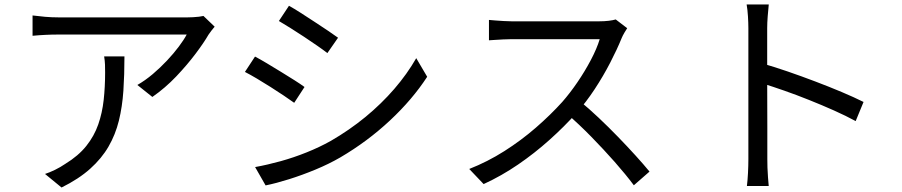

<svg xmlns="http://www.w3.org/2000/svg" viewBox="-20 -794 4000 851"><path d="M931.4 -675.8Q925.5 -669 917.6 -658.8Q909.7 -648.5 904.1 -640.2Q884.6 -606.1 847.3 -556.4Q810 -506.8 761.3 -455.4Q712.5 -404.1 655.3 -364.3L588.8 -417.4Q623.5 -437.2 657.2 -465.7Q690.8 -494.2 720.4 -525.8Q750 -557.3 772.6 -587.5Q795.2 -617.6 807.5 -640.9Q792.5 -640.9 757 -640.9Q721.4 -640.9 672.9 -640.9Q624.4 -640.9 569.2 -640.9Q514.1 -640.9 459.8 -640.9Q405.6 -640.9 358.9 -640.9Q312.2 -640.9 280.1 -640.9Q248 -640.9 237.9 -640.9Q209.8 -640.9 181.6 -639.5Q153.5 -638.2 124.3 -635.4V-725.5Q150.4 -722.1 180.1 -719.5Q209.8 -717 237.9 -717Q248 -717 281 -717Q314 -717 361.7 -717Q409.3 -717 464.9 -717Q520.5 -717 576.2 -717Q631.9 -717 681 -717Q730 -717 764.7 -717Q799.3 -717 812.4 -717Q822.1 -717 835.4 -717.7Q848.7 -718.4 861.8 -719.9Q874.8 -721.5 881.8 -723.3ZM531.6 -544Q531.6 -463.1 526.9 -392Q522.1 -321 506.9 -259.1Q491.6 -197.2 461.1 -144.5Q430.6 -91.7 379.9 -46.2Q329.2 -0.7 252.8 37.1L179.5 -23Q200 -29.6 224.2 -41.4Q248.4 -53.3 269.1 -67.5Q327.5 -103.2 362.6 -147.2Q397.6 -191.1 415.5 -242.5Q433.3 -293.8 439.6 -351.5Q445.9 -409.3 445.9 -471.5Q445.9 -489.6 445.4 -507Q444.8 -524.4 441.6 -544Z M1260.8 -768.4Q1283.1 -756.2 1313.1 -736.9Q1343.1 -717.6 1375 -696.7Q1406.9 -675.8 1434.5 -657.3Q1462.2 -638.8 1478.3 -626.8L1431 -558.7Q1413.3 -572.5 1385.9 -591.5Q1358.6 -610.5 1327.7 -630.9Q1296.8 -651.3 1267.3 -669.8Q1237.8 -688.3 1216.1 -700.9ZM1110.7 -53.5Q1165.9 -63.5 1224 -79.6Q1282.1 -95.7 1339 -118.6Q1395.9 -141.4 1446.4 -169.6Q1529.3 -217.6 1600.1 -275.8Q1670.8 -334.1 1727.7 -400Q1784.7 -466 1824.9 -536.2L1873.4 -453.7Q1808.1 -353.2 1708.4 -260Q1608.6 -166.8 1488.5 -96.4Q1438.1 -67.2 1378.8 -42.6Q1319.4 -18 1261.6 0.2Q1203.8 18.4 1157.2 27.8ZM1110.3 -543.3Q1132.4 -531.7 1163.2 -513.3Q1194 -494.9 1226 -475.2Q1258 -455.6 1285.8 -438Q1313.5 -420.4 1329.7 -408.4L1284 -338.3Q1265.2 -351.9 1237.8 -370.3Q1210.3 -388.6 1179.1 -408.5Q1147.9 -428.4 1118.1 -446Q1088.3 -463.6 1065.6 -475.2Z M2759.9 -669Q2755.4 -662.6 2747.6 -649.2Q2739.7 -635.7 2735.4 -625.2Q2715.6 -576.2 2684.8 -516.6Q2654 -456.9 2615.8 -398.8Q2577.6 -340.8 2536.1 -294.2Q2480.7 -232.3 2414.9 -173.5Q2349.2 -114.6 2276.1 -64.6Q2203 -14.5 2123.6 21.9L2059.8 -45.1Q2140.8 -76.9 2215.4 -124.2Q2289.9 -171.5 2355.2 -228.2Q2420.5 -285 2471.9 -341.9Q2506.1 -380.8 2539.4 -429.6Q2572.7 -478.4 2599.2 -528.8Q2625.7 -579.2 2638.1 -620.4Q2629.5 -620.4 2599.7 -620.4Q2569.9 -620.4 2528.9 -620.4Q2487.8 -620.4 2442.7 -620.4Q2397.6 -620.4 2356.6 -620.4Q2315.5 -620.4 2286.4 -620.4Q2257.4 -620.4 2248.4 -620.4Q2230.7 -620.4 2209.2 -619.2Q2187.8 -618 2170.2 -616.9Q2152.7 -615.8 2147.2 -615.4V-705.7Q2154.3 -704.9 2172.7 -703.5Q2191.1 -702.1 2212.1 -700.8Q2233.2 -699.5 2248.4 -699.5Q2258.5 -699.5 2287.7 -699.5Q2316.8 -699.5 2357.3 -699.5Q2397.8 -699.5 2441.9 -699.5Q2485.9 -699.5 2526.3 -699.5Q2566.8 -699.5 2595.7 -699.5Q2624.7 -699.5 2634.3 -699.5Q2658.8 -699.5 2678.2 -701.9Q2697.6 -704.3 2709.1 -707.8ZM2549.1 -346.7Q2590.1 -313 2633.5 -272Q2676.9 -231 2718.9 -187.7Q2760.8 -144.5 2796.9 -104.7Q2833 -64.9 2858.8 -33.5L2789.4 27.2Q2753.6 -20.7 2704.7 -76.2Q2655.7 -131.6 2601.2 -187.4Q2546.6 -243.2 2492 -290.4Z M3297 -88.4Q3297 -102.5 3297 -144.5Q3297 -186.6 3297 -245.1Q3297 -303.7 3297 -368.5Q3297 -433.4 3297 -494.3Q3297 -555.3 3297 -602Q3297 -648.8 3297 -669.8Q3297 -691.2 3295.2 -721.1Q3293.4 -751 3289.3 -774.2H3387.4Q3385 -751.7 3382.7 -722Q3380.4 -692.4 3380.4 -669.8Q3380.4 -631.1 3380.4 -576.4Q3380.4 -521.7 3380.4 -460.5Q3380.4 -399.2 3380.7 -338.5Q3381 -277.8 3381 -225.5Q3381 -173.2 3381 -136.6Q3381 -100 3381 -88.4Q3381 -72.4 3381.6 -51Q3382.2 -29.6 3384 -8.1Q3385.8 13.4 3387.2 30.3H3290.5Q3293.6 6.2 3295.3 -27.1Q3297 -60.5 3297 -88.4ZM3362.7 -511.7Q3412.1 -497.5 3471.8 -477Q3531.4 -456.5 3593 -433.1Q3654.5 -409.8 3710.3 -386.3Q3766.1 -362.8 3807.5 -342.1L3772.6 -257.3Q3730 -280.5 3676.2 -304.5Q3622.5 -328.4 3565.9 -351Q3509.3 -373.7 3456.5 -392.1Q3403.7 -410.5 3362.7 -423.3Z"/></svg>

Font: Noto Sans TC
Style: Regular
Weight: 100
Designer: Ryoko NISHIZUKA 西塚涼子 (kana, bopomofo & ideographs); Paul D. Hunt (Latin, Greek & Cyrillic); Sandoll Communications 산돌커뮤니
Foundry: Adobe
Version: Version 2.004;hotconv 1.0.118;makeotfexe 2.5.65603